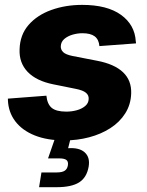

<svg xmlns="http://www.w3.org/2000/svg" viewBox="-20 -570 609 794"><path d="M246.1 10.7Q175.3 10.7 123.5 -10Q71.8 -30.8 43.2 -68.4Q14.6 -106 12.7 -156.7Q12.7 -158.2 12.7 -159.4Q12.7 -160.6 12.7 -162.1L171.9 -174.3Q175.3 -139.6 193.8 -124Q212.4 -108.4 254.4 -108.4Q276.4 -108.4 297.1 -114Q317.9 -119.6 332 -131.3Q346.2 -143.1 346.7 -160.6Q347.7 -176.3 335.2 -186.5Q322.8 -196.8 293 -202.6L200.7 -221.2Q129.9 -235.4 94.2 -272.9Q58.6 -310.5 61 -365.7Q62.5 -425.8 98.1 -466.8Q133.8 -507.8 192.4 -528.8Q251 -549.8 319.8 -549.8Q423.3 -549.8 480.5 -508.5Q537.6 -467.3 541.5 -398.9Q542 -397 542.2 -394.8Q542.5 -392.6 542.5 -390.6L391.1 -379.4Q388.7 -406.7 371.6 -419.7Q354.5 -432.6 320.8 -432.6Q300.8 -432.6 280.5 -426.8Q260.3 -420.9 246.3 -409.2Q232.4 -397.5 231.4 -379.4Q230.5 -365.2 241 -354.7Q251.5 -344.2 280.3 -338.4L381.3 -318.8Q453.1 -305.2 488.8 -271.2Q524.4 -237.3 522.5 -183.6Q521 -137.7 498 -101.3Q475.1 -64.9 436.3 -40Q397.5 -15.1 348.4 -2.2Q299.3 10.7 246.1 10.7ZM141.6 204.1 151.4 143.1H214.8Q236.8 143.1 247.6 136Q258.3 128.9 260.7 113.8Q263.2 98.6 254.9 91.8Q246.6 85 224.6 85H178.7L215.3 -20.5H275.9L272.5 0L261.7 43Q307.6 39.6 330.3 60.1Q353 80.6 346.7 118.7Q338.9 164.1 307.4 184.1Q275.9 204.1 214.4 204.1Z"/></svg>

Font: Inter 16pt ExtraBold
Style: Italic
Weight: 800
Italic angle: -9.3988°
Version: Version 4.001;git-66647c0bb